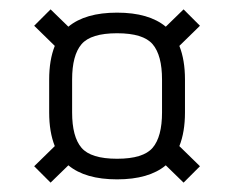

<svg xmlns="http://www.w3.org/2000/svg" viewBox="-20 -538 500 410"><path d="M375 -368V-298Q375 -256 363 -226L407 -183L372 -148L334 -185Q298 -155 230 -155Q162 -155 126 -185L88 -148L53 -183L97 -226Q85 -256 85 -298V-368Q85 -410 97 -440L53 -483L88 -518L126 -481Q162 -511 230 -511Q298 -511 334 -481L372 -518L407 -483L363 -440Q375 -410 375 -368ZM134 -368V-298Q134 -246 154 -222.5Q174 -199 230 -199Q286 -199 306 -222.5Q326 -246 326 -298V-368Q326 -420 306 -443.5Q286 -467 230 -467Q174 -467 154 -443.5Q134 -420 134 -368Z"/></svg>

Font: Khand Light
Style: Regular
Weight: 300
Designer: Devanagari: Sanchit Sawaria, Jyotish Sonowal; Latin: Satya Rajpurohit
Foundry: Indian Type Foundry
Version: Version 1.101;PS 1.0;hotconv 1.0.78;makeotf.lib2.5.61930; tt